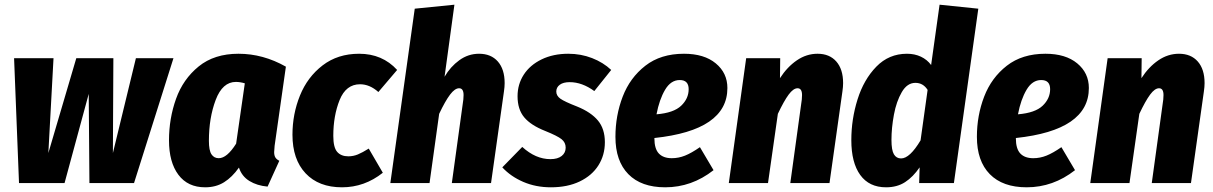

<svg xmlns="http://www.w3.org/2000/svg" viewBox="-20 -780 5170 818"><path d="M551 0H361L358 -380L255 0H61L40 -532H208L186 -128L305 -532H463L461 -128L559 -532H719Z M1198 -496 1150 -159Q1148 -139 1148 -132Q1148 -118 1153 -109.5Q1158 -101 1170 -95L1120 15Q1075 11 1042.5 -9Q1010 -29 998 -66Q969 -25 934.5 -3.5Q900 18 854 18Q780 18 740 -35.5Q700 -89 700 -182Q700 -275 730 -359Q760 -443 826.5 -497Q893 -551 996 -551Q1101 -551 1198 -496ZM870 -180Q870 -139 881 -122.5Q892 -106 912 -106Q947 -106 986 -168L1023 -425Q1003 -431 985 -431Q928 -431 899 -354.5Q870 -278 870 -180Z M1672 -482 1592 -388Q1555 -421 1514 -421Q1454 -421 1427 -354Q1400 -287 1400 -201Q1400 -152 1416.5 -133Q1433 -114 1464 -114Q1485 -114 1504.5 -122Q1524 -130 1551 -147L1611 -44Q1533 18 1437 18Q1338 18 1282 -41.5Q1226 -101 1226 -206Q1226 -294 1258 -373Q1290 -452 1354.5 -501.5Q1419 -551 1510 -551Q1609 -551 1672 -482Z M2130 -426Q2130 -410 2127 -390L2072 0H1905L1954 -356Q1955 -363 1955 -375Q1955 -404 1936 -404Q1918 -404 1897.5 -377Q1877 -350 1851 -295L1810 0H1643L1747 -743L1916 -760L1874 -453Q1899 -496 1937 -523.5Q1975 -551 2021 -551Q2072 -551 2101 -518Q2130 -485 2130 -426Z M2584 -482 2512 -392Q2460 -430 2407 -430Q2380 -430 2365 -419Q2350 -408 2350 -390Q2350 -372 2367.5 -359.5Q2385 -347 2439 -326Q2498 -302 2527.5 -266.5Q2557 -231 2557 -174Q2557 -119 2529.5 -75.5Q2502 -32 2450 -7Q2398 18 2327 18Q2263 18 2209.5 -5Q2156 -28 2120 -67L2205 -154Q2262 -102 2325 -102Q2356 -102 2373 -115.5Q2390 -129 2390 -151Q2390 -173 2372.5 -187Q2355 -201 2303 -222Q2242 -246 2213.5 -280Q2185 -314 2185 -370Q2185 -421 2211.5 -462Q2238 -503 2287.5 -527Q2337 -551 2401 -551Q2455 -551 2502.5 -532.5Q2550 -514 2584 -482Z M3079 -405Q3079 -225 2768 -192V-191Q2768 -146 2787 -126Q2806 -106 2842 -106Q2871 -106 2898.5 -117Q2926 -128 2962 -153L3020 -55Q2927 18 2814 18Q2712 18 2657 -38Q2602 -94 2602 -197Q2602 -288 2633 -368.5Q2664 -449 2729.5 -500Q2795 -551 2894 -551Q2980 -551 3029.5 -510Q3079 -469 3079 -405ZM2914 -400Q2914 -439 2876 -439Q2838 -439 2813.5 -397.5Q2789 -356 2777 -293Q2850 -299 2882 -329.5Q2914 -360 2914 -400Z M3572 -426Q3572 -410 3569 -390L3514 0H3347L3396 -356Q3397 -363 3397 -375Q3397 -404 3378 -404Q3360 -404 3340 -377Q3320 -350 3294 -295L3252 0H3085L3159 -532H3304L3303 -447Q3334 -495 3375 -523Q3416 -551 3463 -551Q3514 -551 3543 -518Q3572 -485 3572 -426Z M4148 -743 4044 0H3896L3898 -67Q3870 -26 3836 -4Q3802 18 3755 18Q3683 18 3645 -34.5Q3607 -87 3607 -183Q3607 -272 3633.5 -356.5Q3660 -441 3713.5 -496Q3767 -551 3844 -551Q3877 -551 3903.5 -538.5Q3930 -526 3947 -503L3983 -760ZM3778 -184Q3778 -140 3788.5 -122.5Q3799 -105 3819 -105Q3856 -105 3902 -182L3932 -397Q3913 -427 3880 -427Q3845 -427 3822 -387.5Q3799 -348 3788.5 -291.5Q3778 -235 3778 -184Z M4619 -405Q4619 -225 4308 -192V-191Q4308 -146 4327 -126Q4346 -106 4382 -106Q4411 -106 4438.5 -117Q4466 -128 4502 -153L4560 -55Q4467 18 4354 18Q4252 18 4197 -38Q4142 -94 4142 -197Q4142 -288 4173 -368.5Q4204 -449 4269.5 -500Q4335 -551 4434 -551Q4520 -551 4569.5 -510Q4619 -469 4619 -405ZM4454 -400Q4454 -439 4416 -439Q4378 -439 4353.5 -397.5Q4329 -356 4317 -293Q4390 -299 4422 -329.5Q4454 -360 4454 -400Z M5112 -426Q5112 -410 5109 -390L5054 0H4887L4936 -356Q4937 -363 4937 -375Q4937 -404 4918 -404Q4900 -404 4880 -377Q4860 -350 4834 -295L4792 0H4625L4699 -532H4844L4843 -447Q4874 -495 4915 -523Q4956 -551 5003 -551Q5054 -551 5083 -518Q5112 -485 5112 -426Z"/></svg>

Font: Fira Sans Condensed ExtraBold
Style: Italic
Weight: 800
Width: 3
Italic angle: -8°
Designer: bBox Type GmbH & Carrois Corporate GbR & Edenspiekermann AG
Foundry: bBox Type GmbH & Carrois Corporate GbR & Edenspiekermann AG
Version: Version 4.301